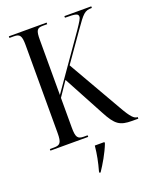

<svg xmlns="http://www.w3.org/2000/svg" viewBox="-168 -810 913 1127"><g transform="rotate(-20 288.5 -246.5)"><path d="M28 0H264V-10H241C202 -10 192 -23 192 -85V-270L253 -360L390 -105C436 -18 462 0 539 0H577V-10H575C556 -10 537 -27 498 -96L305 -432L428 -607C487 -691 497 -704 543 -704V-714H375V-704C445 -704 457 -699 457 -681C457 -670 447 -654 418 -611L192 -288V-632C192 -691 200 -704 237 -704H264V-714H28V-704H56C93 -704 103 -691 103 -632V-83C103 -22 92 -10 54 -10H28ZM254 212V221H261C288 181 322 124 343 70V61H283C278 114 268 162 254 212Z"/></g></svg>

Font: Noto Serif Display ExtraCondensed
Style: Regular
Weight: 400
Width: 2
Designer: Monotype Design Team
Foundry: Monotype Imaging Inc.
Version: Version 2.009